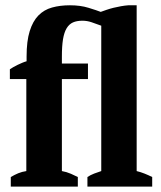

<svg xmlns="http://www.w3.org/2000/svg" viewBox="-20 -692 596 712"><path d="M355.5 -596.7Q335.9 -604 319.3 -609.6Q302.7 -615.2 285.6 -615.2Q265.1 -615.2 250.7 -608.9Q236.3 -602.5 227.1 -587.2Q217.8 -571.8 213.6 -546.1Q209.5 -520.5 209.5 -481.9V-456.5H306.2V-398.9H209.5V-57.6Q226.6 -54.7 242.9 -47.6Q259.3 -40.5 268.6 -35.6V0H20V-35.6Q34.2 -43.9 47.9 -49.6Q61.5 -55.2 77.6 -57.6V-398.9H16.6V-435.1Q21.5 -438.5 29.1 -442.9Q36.6 -447.3 45.2 -451.4Q53.7 -455.6 62.5 -459.2Q71.3 -462.9 78.6 -464.8V-482.4Q78.6 -539.6 90.1 -576.4Q101.6 -613.3 122.3 -634.5Q143.1 -655.8 172.9 -664.1Q202.6 -672.4 239.3 -672.4Q278.3 -672.4 308.1 -663.1Q323.7 -658.2 335.2 -654.5Q346.7 -650.9 353.5 -647.9Q362.8 -651.4 375 -655.5Q387.2 -659.7 400.9 -663.1Q414.6 -666.5 428.5 -668.9Q442.4 -671.4 455.6 -672.4H486.8V-57.6Q502.4 -53.7 515.9 -48.3Q529.3 -43 544.4 -35.6V0H304.2V-35.6Q315.4 -43 329.1 -48.3Q342.8 -53.7 355.5 -57.6Z"/></svg>

Font: PT Astra Serif
Style: Bold
Weight: 700
Designer: A.Korolkova, I. Chaeva
Foundry: ParaType Ltd
Version: Version 1.002